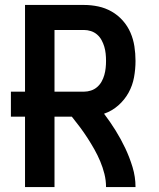

<svg xmlns="http://www.w3.org/2000/svg" viewBox="-20 -755 640 775"><path d="M81 0V-284H24V-385H81V-735H319Q348 -735 376.5 -729Q405 -723 430.5 -708.5Q456 -694 475.5 -672Q495 -650 506.5 -623.5Q518 -597 522.5 -568Q527 -539 527 -509Q527 -476 521 -443Q515 -410 499 -381Q483 -352 457.5 -329.5Q432 -307 400 -296Q425 -263 446.5 -228.5Q468 -194 485.5 -157Q503 -120 515 -80.5Q527 -41 527 0H408Q408 -27 401.5 -53Q395 -79 384.5 -104Q374 -129 361 -152Q348 -175 333.5 -197.5Q319 -220 303 -241.5Q287 -263 270 -284H200V0ZM200 -385H319Q333 -385 347 -389.5Q361 -394 372 -403.5Q383 -413 390 -425.5Q397 -438 401 -452Q405 -466 406.5 -480.5Q408 -495 408 -509Q408 -524 406.5 -538.5Q405 -553 401 -566.5Q397 -580 390 -593Q383 -606 372 -615.5Q361 -625 347 -629.5Q333 -634 319 -634H200Z"/></svg>

Font: Iosevka Curly Extended
Style: Bold
Weight: 700
Width: 7
Monospace: yes
Designer: Belleve Invis
Foundry: Belleve Invis
Version: Version 11.1.0; ttfautohint (v1.8.3)